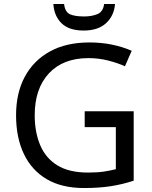

<svg xmlns="http://www.w3.org/2000/svg" viewBox="-20 -938 768 968"><path d="M407 -377H654V-27Q596 -8 537 1Q478 10 403 10Q292 10 216 -34.5Q140 -79 100.5 -161.5Q61 -244 61 -357Q61 -469 105 -551Q149 -633 231.5 -678.5Q314 -724 431 -724Q491 -724 544.5 -713Q598 -702 644 -682L610 -604Q572 -621 524.5 -633Q477 -645 426 -645Q298 -645 226.5 -568Q155 -491 155 -357Q155 -272 182.5 -206.5Q210 -141 269 -104.5Q328 -68 424 -68Q471 -68 504 -73Q537 -78 564 -85V-297H407ZM560 -918Q555 -858 514.5 -821Q474 -784 402 -784Q328 -784 290.5 -820.5Q253 -857 249 -918H303Q308 -877 333 -866Q358 -855 404 -855Q443 -855 471.5 -867Q500 -879 505 -918Z"/></svg>

Font: Noto Sans Soyombo
Style: Regular
Weight: 400
Designer: Monotype Design Team
Foundry: Monotype Imaging Inc.
Version: Version 2.001; ttfautohint (v1.8.4.7-5d5b)